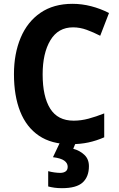

<svg xmlns="http://www.w3.org/2000/svg" viewBox="-20 -744 621 1004"><path d="M362 -601Q284 -601 243.5 -533.5Q203 -466 203 -355Q203 -239 242.5 -176Q282 -113 365 -113Q404 -113 443 -123.5Q482 -134 525 -151V-26Q484 -8 442 1Q400 10 349 10Q249 10 183.5 -34.5Q118 -79 85.5 -161Q53 -243 53 -356Q53 -463 88 -546.5Q123 -630 191.5 -677Q260 -724 359 -724Q408 -724 456.5 -711.5Q505 -699 550 -676L504 -557Q469 -575 433.5 -588Q398 -601 362 -601ZM445 125Q445 180 412.5 210Q380 240 304 240Q282 240 264.5 237.5Q247 235 232 231V151Q246 155 263.5 157.5Q281 160 295 160Q312 160 323 152.5Q334 145 334 128Q334 109 316 96Q298 83 257 78L294 0H377L363 34Q397 43 421 65.5Q445 88 445 125Z"/></svg>

Font: Noto Sans Arabic SemCond
Style: Bold
Weight: 700
Width: 4
Designer: Monotype Design Team, Nadine Chahine, Nizar Qandah and Khaled Hosny
Foundry: Monotype Imaging Inc.
Version: Version 2.012; ttfautohint (v1.8.4.7-5d5b)